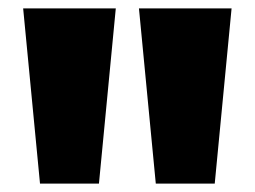

<svg xmlns="http://www.w3.org/2000/svg" viewBox="-20 -828 605 456"><path d="M75 -392 35 -808H255L215 -392ZM350 -392 310 -808H530L490 -392Z"/></svg>

Font: Encode Sans Expanded Expanded Black
Style: Regular
Weight: 900
Width: 7
Designer: Multiple Designers
Foundry: Impallari Type
Version: Version 3.000; ttfautohint (v1.8.3) -l 8 -r 50 -G 200 -x 14 